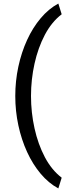

<svg xmlns="http://www.w3.org/2000/svg" viewBox="-20 -822 382 1067"><path d="M152.3 -288.6Q152.3 -380.4 171.9 -468.5Q191.4 -556.6 229.2 -628.4Q267.1 -700.2 322.8 -742.7L304.2 -802.2Q250 -772.9 206.1 -720.7Q162.1 -668.5 130.6 -599.9Q99.1 -531.2 82 -451.7Q64.9 -372.1 64.9 -288.6Q64.9 -205.1 82 -125.5Q99.1 -45.9 130.6 22.7Q162.1 91.3 206.1 143.6Q250 195.8 304.2 225.1L322.8 165.5Q267.1 123 229.2 51.3Q191.4 -20.5 171.9 -108.6Q152.3 -196.8 152.3 -288.6Z"/></svg>

Font: Vazirmatn NL
Style: Regular
Weight: 400
Designer: Saber Rastikerdar
Foundry: Saber Rastikerdar
Version: Version 33.003